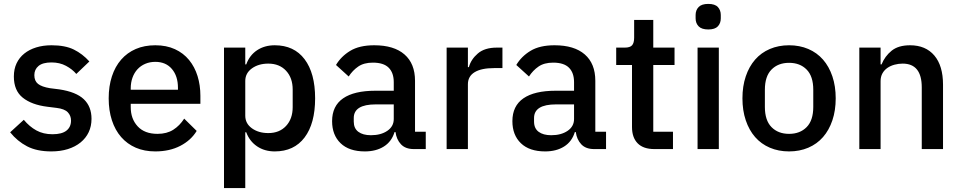

<svg xmlns="http://www.w3.org/2000/svg" viewBox="-20 -764 4926 984"><path d="M243 12Q169 12 119 -14Q69 -40 32 -86L102 -150Q131 -115 166.5 -95.5Q202 -76 249 -76Q297 -76 320.5 -94.5Q344 -113 344 -146Q344 -171 327.5 -188.5Q311 -206 270 -211L222 -217Q142 -227 96.5 -263.5Q51 -300 51 -372Q51 -410 65 -439.5Q79 -469 104.5 -489.5Q130 -510 165.5 -521Q201 -532 244 -532Q314 -532 358.5 -510Q403 -488 438 -449L371 -385Q351 -409 318.5 -426.5Q286 -444 244 -444Q199 -444 177.5 -426Q156 -408 156 -379Q156 -349 175 -334Q194 -319 236 -312L284 -306Q370 -293 409.5 -255.5Q449 -218 449 -155Q449 -117 434.5 -86.5Q420 -56 393 -34Q366 -12 328 0Q290 12 243 12Z M776 12Q720 12 676 -7Q632 -26 601 -61.5Q570 -97 553.5 -147.5Q537 -198 537 -260Q537 -322 553.5 -372.5Q570 -423 601 -458.5Q632 -494 676 -513Q720 -532 776 -532Q833 -532 876.5 -512Q920 -492 949 -456.5Q978 -421 992.5 -374Q1007 -327 1007 -273V-232H650V-215Q650 -155 685.5 -116.5Q721 -78 787 -78Q835 -78 868 -99Q901 -120 924 -156L988 -93Q959 -45 904 -16.5Q849 12 776 12ZM776 -447Q748 -447 724.5 -437Q701 -427 684.5 -409Q668 -391 659 -366Q650 -341 650 -311V-304H892V-314Q892 -374 861 -410.5Q830 -447 776 -447Z M1128 -520H1237V-434H1242Q1259 -481 1297.5 -506.5Q1336 -532 1388 -532Q1487 -532 1541 -460.5Q1595 -389 1595 -260Q1595 -131 1541 -59.5Q1487 12 1388 12Q1336 12 1297.5 -14Q1259 -40 1242 -86H1237V200H1128ZM1355 -82Q1412 -82 1446 -118.5Q1480 -155 1480 -215V-305Q1480 -365 1446 -401.5Q1412 -438 1355 -438Q1305 -438 1271 -413.5Q1237 -389 1237 -349V-171Q1237 -131 1271 -106.5Q1305 -82 1355 -82Z M2101 0Q2058 0 2035 -24.5Q2012 -49 2007 -87H2002Q1987 -38 1947 -13Q1907 12 1850 12Q1769 12 1725.5 -30Q1682 -72 1682 -143Q1682 -221 1738.5 -260Q1795 -299 1904 -299H1998V-343Q1998 -391 1972 -417Q1946 -443 1891 -443Q1845 -443 1816 -423Q1787 -403 1767 -372L1702 -431Q1728 -475 1775 -503.5Q1822 -532 1898 -532Q1999 -532 2053 -485Q2107 -438 2107 -350V-89H2162V0ZM1881 -71Q1932 -71 1965 -93.5Q1998 -116 1998 -154V-229H1906Q1793 -229 1793 -159V-141Q1793 -106 1816.5 -88.5Q1840 -71 1881 -71Z M2269 0V-520H2378V-420H2383Q2394 -460 2429 -490Q2464 -520 2526 -520H2555V-415H2512Q2447 -415 2412.5 -394Q2378 -373 2378 -332V0Z M3025 0Q2982 0 2959 -24.5Q2936 -49 2931 -87H2926Q2911 -38 2871 -13Q2831 12 2774 12Q2693 12 2649.5 -30Q2606 -72 2606 -143Q2606 -221 2662.5 -260Q2719 -299 2828 -299H2922V-343Q2922 -391 2896 -417Q2870 -443 2815 -443Q2769 -443 2740 -423Q2711 -403 2691 -372L2626 -431Q2652 -475 2699 -503.5Q2746 -532 2822 -532Q2923 -532 2977 -485Q3031 -438 3031 -350V-89H3086V0ZM2805 -71Q2856 -71 2889 -93.5Q2922 -116 2922 -154V-229H2830Q2717 -229 2717 -159V-141Q2717 -106 2740.5 -88.5Q2764 -71 2805 -71Z M3334 0Q3277 0 3248 -29.5Q3219 -59 3219 -113V-431H3138V-520H3182Q3209 -520 3219.5 -532Q3230 -544 3230 -571V-662H3328V-520H3437V-431H3328V-89H3429V0Z M3610 -613Q3576 -613 3560.5 -629Q3545 -645 3545 -670V-687Q3545 -712 3560.5 -728Q3576 -744 3610 -744Q3644 -744 3659 -728Q3674 -712 3674 -687V-670Q3674 -645 3659 -629Q3644 -613 3610 -613ZM3555 -520H3664V0H3555Z M4024 12Q3970 12 3925.5 -7Q3881 -26 3850 -61.5Q3819 -97 3802 -147.5Q3785 -198 3785 -260Q3785 -322 3802 -372.5Q3819 -423 3850 -458.5Q3881 -494 3925.5 -513Q3970 -532 4024 -532Q4078 -532 4122.5 -513Q4167 -494 4198 -458.5Q4229 -423 4246 -372.5Q4263 -322 4263 -260Q4263 -198 4246 -147.5Q4229 -97 4198 -61.5Q4167 -26 4122.5 -7Q4078 12 4024 12ZM4024 -78Q4080 -78 4114 -112.5Q4148 -147 4148 -216V-304Q4148 -373 4114 -407.5Q4080 -442 4024 -442Q3968 -442 3934 -407.5Q3900 -373 3900 -304V-216Q3900 -147 3934 -112.5Q3968 -78 4024 -78Z M4384 0V-520H4493V-434H4498Q4515 -476 4549.5 -504Q4584 -532 4644 -532Q4724 -532 4768.5 -479.5Q4813 -427 4813 -330V0H4704V-316Q4704 -438 4606 -438Q4585 -438 4564.5 -432.5Q4544 -427 4528 -416Q4512 -405 4502.5 -388Q4493 -371 4493 -348V0Z"/></svg>

Font: IBM Plex Thai Medium
Style: Regular
Weight: 500
Designer: Mike Abbink, Paul van der Laan, Pieter van Rosmalen, Ben Mitchell, Mark Frömberg
Foundry: Bold Monday
Version: Version 1.0